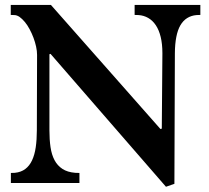

<svg xmlns="http://www.w3.org/2000/svg" viewBox="-20 -730 834 766"><path d="M22.9 -710.4H183.1L620.1 -215.3L625.5 -216.8L627.9 -517.6Q627.9 -554.7 621.1 -582.5Q614.3 -610.4 601.6 -629.4Q588.9 -648.4 571.3 -658.4Q553.7 -668.5 532.7 -669.9L517.1 -670.4V-710.4H779.3V-670.4L764.2 -669.9Q721.2 -666 699.7 -629.2Q678.2 -592.3 677.7 -517.1L675.8 3.4L642.1 15.1L181.6 -515.1L177.2 -513.7V-209Q177.2 -172.9 181.6 -142.8Q186 -112.8 197.5 -91.1Q209 -69.3 229 -56.2Q249 -43 280.3 -40.5L296.9 -40V0H23.4V-40L39.1 -40.5Q64 -43 80.8 -55.7Q97.7 -68.4 107.9 -90.3Q118.2 -112.3 122.6 -142.6Q127 -172.9 127 -210L127.9 -510.7Q127.9 -526.4 124 -544.2Q120.1 -562 113.5 -579.6Q106.9 -597.2 98.1 -613.5Q89.4 -629.9 79.1 -642.3Q68.8 -654.8 58.1 -662.4Q47.4 -669.9 36.6 -669.9L22.9 -670.4Z"/></svg>

Font: Varendra
Style: Regular
Weight: 700
Designer: Jacob Thomas
Foundry: Bangla Type Foundry
Version: Version 1.008